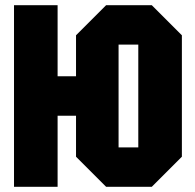

<svg xmlns="http://www.w3.org/2000/svg" viewBox="-20 -720 752 740"><path d="M34 0V-700H202V-426H273V-584L389 -700H565L681 -584V-116L565 0H389L273 -116V-274H202V0ZM437 -548V-152H513V-548Z"/></svg>

Font: Tektur Condensed
Style: Bold
Weight: 700
Width: 3
Designer: Adam Jagosz
Foundry: Adam Jagosz
Version: Version 1.005;gftools[0.9.30]